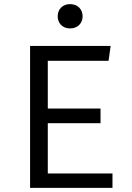

<svg xmlns="http://www.w3.org/2000/svg" viewBox="-20 -912 640 932"><path d="M320 -892C284 -892 260 -867 260 -833C260 -799 284 -774 320 -774C357 -774 381 -799 381 -833C381 -867 357 -892 320 -892ZM212 -617H507L517 -689H126V0H526V-70H212V-314H468V-385H212Z"/></svg>

Font: FiraMono Nerd Font
Style: Regular
Weight: 400
Designer: Carrois Corporate & Edenspiekermann AG
Foundry: Carrois Corporate GbR & Edenspiekermann AG
Version: Version 003.206;Nerd Fonts 3.3.0